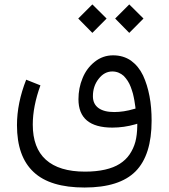

<svg xmlns="http://www.w3.org/2000/svg" viewBox="-20 -618 764 870"><path d="M501.8 -534 565.7 -469 630.2 -534 565.7 -598ZM334.5 -534 398.5 -469 463 -534 398.5 -598ZM593.5 -132.5 594 -125.9 587.9 -124.4C556.2 -114.9 525.9 -110.3 497.2 -110.3C466.5 -110.3 442.8 -116.4 426.2 -128.5C409.6 -140.6 401 -158.2 401 -181.9C401 -212.6 409.6 -238.8 427.2 -261C444.3 -283.1 465 -294.2 489.2 -294.2C499.2 -294.2 508.8 -292.2 517.4 -288.7C525.9 -285.1 534 -280.1 540.6 -274.1C547.1 -267.5 553.1 -259.9 558.7 -251.4C564.2 -242.8 568.8 -233.8 572.3 -224.2C575.8 -214.6 579.3 -204.5 582.4 -193.5C584.9 -182.4 587.4 -172.3 588.9 -162.7C590.4 -153.1 591.9 -143.1 593.5 -132.5ZM163.2 -231.2 98.7 -256.9C71 -186.9 56.9 -117.9 56.9 -50.9C56.9 44.3 82.1 114.9 132.5 161.7C182.4 208.6 259.4 231.7 363.2 231.7C469 231.7 546.1 207.1 594.5 158.2C642.8 109.3 667 32.7 667 -71C667 -110.8 664 -148.1 657.4 -182.4C650.9 -216.6 641.3 -247.9 628.2 -276.1C614.6 -304.3 596.5 -326.4 573.8 -343.1C550.6 -359.2 523.4 -367.3 492.7 -367.3C461.5 -367.3 433.8 -357.7 409.1 -338C384.4 -318.4 366.2 -293.7 354.2 -264C341.6 -234.3 335.5 -202 335.5 -168.3C335.5 -82.6 386.9 -39.8 489.2 -39.8C523.9 -39.8 558.7 -44.8 592.4 -54.4L602 -57.4V-47.4C601.5 -20.7 599 3 593.5 24.2C587.9 45.3 578.8 64.5 567.3 81.6C555.7 98.7 540.6 112.8 522.4 124.4C504.3 136 482.1 144.6 455.9 150.6C429.2 156.7 399 159.7 365.2 159.7C286.6 159.7 227.7 141.6 187.9 105.8C148.1 70 128.5 17.1 128.5 -53.4C128.5 -108.3 140.1 -167.8 163.2 -231.2Z"/></svg>

Font: Vazir FD Light
Style: Regular
Weight: 300
Foundry: DejaVu fonts team - Redesigned by Saber Rastikerdar
Version: Version 21.10;October 20, 2019;FontCreator 12.0.0.2547 64-bi